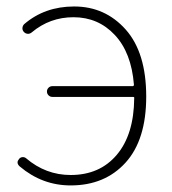

<svg xmlns="http://www.w3.org/2000/svg" viewBox="-20 -560 531 593"><path d="M78.1 -460Q72.3 -455.1 65.4 -455.6Q58.6 -456.1 53.7 -461.4Q48.8 -466.8 49.3 -473.6Q49.8 -480.5 54.7 -485.4Q118.2 -540 209 -540Q304.7 -540 368.2 -468.8Q431.6 -397.5 431.6 -261.7Q431.6 -127.9 367.7 -57.6Q303.7 12.7 198.2 12.7Q110.4 12.7 41 -45.9Q34.2 -51.8 34.2 -58.6Q34.2 -63.5 39.1 -69.3Q43 -74.2 49.3 -74.7Q55.7 -75.2 60.5 -71.3Q121.1 -19.5 198.2 -19.5Q288.1 -19.5 340.8 -82Q393.6 -144.5 394.5 -256.8Q395.5 -260.7 390.6 -260.7H141.6Q134.8 -260.7 129.9 -265.6Q125 -270.5 125 -277.3Q125 -284.2 129.9 -289.1Q134.8 -293.9 141.6 -293.9H389.6Q393.6 -293.9 393.6 -298.8Q385.7 -397.5 334.5 -452.1Q283.2 -506.8 207 -506.8Q133.8 -506.8 78.1 -460Z"/></svg>

Font: Gen Jyuu Gothic ExtraLight
Style: Regular
Weight: 100
Designer: [Source Han Sans]
Ryoko NISHIZUKA  (kana & ideographs); Paul D. Hunt (Latin, Greek & Cyrillic); Wenlong ZHANG  (bopomofo
Version: Version 1.002.20150607